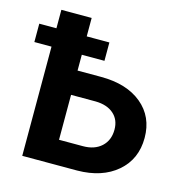

<svg xmlns="http://www.w3.org/2000/svg" viewBox="-126 -807 857 903"><g transform="rotate(15 302.0 -355.5)"><path d="M320.3 -531.7H210V-454.6H324.2Q449.7 -454.6 523.2 -393.8Q596.7 -333 596.7 -230Q596.7 -126.5 523.7 -63.7Q450.7 -1 329.6 0H62.5V-531.7H-21V-621.1H62.5V-710.9H210V-621.1H320.3ZM210 -336.4V-117.7H326.7Q382.8 -117.7 416.3 -148.4Q449.7 -179.2 449.7 -231Q449.7 -279.3 417.7 -307.4Q385.7 -335.4 330.1 -336.4Z"/></g></svg>

Font: RobotoInd
Style: Bold
Weight: 700
Designer: Google
Version: Version 2.001150; 2014